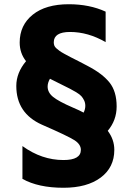

<svg xmlns="http://www.w3.org/2000/svg" viewBox="-20 -700 639 907"><path d="M324 -192Q357 -178 375 -168Q383 -184 383 -200Q383 -214 377.5 -225.5Q372 -237 364.5 -245.5Q357 -254 340.5 -264Q324 -274 311 -280.5Q298 -287 272 -300Q246 -313 228 -322L216 -328Q205 -309 205 -291Q205 -263 231 -242Q257 -221 324 -192ZM531 -197Q531 -132 489 -82Q520 -41 520 8Q520 91 455.5 139Q391 187 280 187Q161 187 86 145V-10Q177 56 280 56Q362 56 362 8Q362 -18 332 -37.5Q302 -57 178 -111Q57 -165 57 -294Q57 -356 103 -411Q73 -449 73 -499Q73 -581 134.5 -630.5Q196 -680 305 -680Q403 -680 479 -645V-501Q396 -549 311 -549Q234 -549 234 -500Q234 -492 236.5 -485Q239 -478 246.5 -471.5Q254 -465 261.5 -459.5Q269 -454 284.5 -445.5Q300 -437 313.5 -430Q327 -423 351 -411Q375 -399 395 -388Q464 -352 497.5 -310Q531 -268 531 -197Z"/></svg>

Font: Hind Siliguri
Style: Bold
Weight: 700
Designer: Jyotish Sonowal
Foundry: Indian Type Foundry
Version: Version 1.001;PS 1.0;hotconv 1.0.86;makeotf.lib2.5.63406; tt